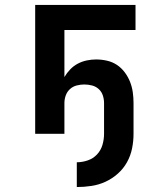

<svg xmlns="http://www.w3.org/2000/svg" viewBox="-20 -540 640 775"><path d="M290 215V115Q312 115 334 107.5Q356 100 371.5 83.5Q387 67 393.5 45Q400 23 400 0V-124Q400 -140 395 -155Q390 -170 378.5 -180.5Q367 -191 351.5 -195Q336 -199 320 -199Q305 -199 289.5 -195Q274 -191 262.5 -180.5Q251 -170 245.5 -155Q240 -140 240 -124V0H122V-520H527V-419H240V-229Q250 -246 263.5 -260Q277 -274 294 -283Q311 -292 330 -296Q349 -300 368 -300Q390 -300 412 -295Q434 -290 452 -278Q470 -266 483.5 -248Q497 -230 505 -209.5Q513 -189 516 -167.5Q519 -146 519 -124V0Q519 30 513 59.5Q507 89 492.5 115Q478 141 455.5 161Q433 181 406 193.5Q379 206 349 210.5Q319 215 290 215Z"/></svg>

Font: Iosevka Custom Extended
Style: Bold
Weight: 700
Width: 7
Monospace: yes
Designer: Belleve Invis
Foundry: Belleve Invis
Version: Version 11.2.4; ttfautohint (v1.8.4)